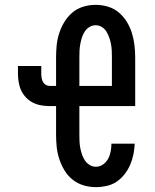

<svg xmlns="http://www.w3.org/2000/svg" viewBox="-20 -763 640 791"><path d="M375 8Q349 8 324 0.5Q299 -7 279 -23Q259 -39 245.5 -61.5Q232 -84 224 -108.5Q216 -133 213.5 -158.5Q211 -184 211 -210V-326H185Q167 -326 149.5 -329Q132 -332 116 -340Q100 -348 87.5 -361Q75 -374 67.5 -390Q60 -406 57 -424Q54 -442 54 -459V-491H150V-459Q150 -451 151.5 -442Q153 -433 157 -425.5Q161 -418 168.5 -413.5Q176 -409 185 -409H211V-525Q211 -551 213.5 -576.5Q216 -602 224 -626.5Q232 -651 245.5 -673Q259 -695 278.5 -711.5Q298 -728 323 -735.5Q348 -743 374 -743Q400 -743 425 -735.5Q450 -728 469.5 -711.5Q489 -695 502.5 -673Q516 -651 523.5 -626.5Q531 -602 534 -576.5Q537 -551 537 -525V-326H307V-210Q307 -196 307.5 -182Q308 -168 310.5 -154.5Q313 -141 317.5 -127.5Q322 -114 329.5 -102.5Q337 -91 349 -83.5Q361 -76 375 -76Q391 -76 404.5 -85.5Q418 -95 425.5 -109Q433 -123 436 -139Q439 -155 439 -171H535Q534 -148 529.5 -126Q525 -104 516 -83.5Q507 -63 493 -45Q479 -27 460.5 -14.5Q442 -2 419.5 3Q397 8 375 8ZM441 -409V-525Q441 -539 440.5 -552.5Q440 -566 437.5 -580Q435 -594 430.5 -607Q426 -620 419 -632Q412 -644 400 -651.5Q388 -659 374 -659Q360 -659 348 -651.5Q336 -644 328.5 -632Q321 -620 317 -607Q313 -594 310.5 -580Q308 -566 307.5 -552.5Q307 -539 307 -525V-409Z"/></svg>

Font: Zed Mono Medium Extended
Style: Regular
Weight: 500
Width: 7
Monospace: yes
Designer: Belleve Invis
Foundry: Belleve Invis
Version: Version 1.0.0; ttfautohint (v1.8.4)